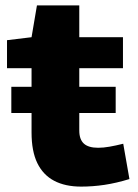

<svg xmlns="http://www.w3.org/2000/svg" viewBox="-20 -682 511 712"><path d="M274 -263V-198Q274 -165 291 -149.5Q308 -134 344 -134Q363 -134 386 -138Q409 -142 437 -149L460 -18Q411 -3 367.5 3.5Q324 10 281 10Q222 10 181 -11.5Q140 -33 118.5 -77Q97 -121 97 -191V-263H22V-360H97V-429H6V-533L97 -544L117 -662H274V-544H436V-429H274V-360H409V-263Z"/></svg>

Font: Georama SemiExpanded
Style: Bold
Weight: 700
Width: 6
Designer: Jean-Baptiste Levee
Foundry: Production Type
Version: Version 1.001